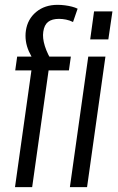

<svg xmlns="http://www.w3.org/2000/svg" viewBox="-20 -774 490 794"><path d="M110 -483H43L51 -540H145L123 -520Q109 -540 99.5 -561.5Q90 -583 87 -604.5Q84 -626 87 -647Q94 -695 129.5 -724.5Q165 -754 218 -754Q233 -754 248.5 -752Q264 -750 277.5 -746.5Q291 -743 301 -738L282 -683Q268 -690 253 -693Q238 -696 224 -696Q195 -696 179 -683.5Q163 -671 159 -643Q155 -617 165.5 -583.5Q176 -550 198 -516L152 -540H273L265 -483H181L113 0H42ZM416 -540 340 0H269L345 -540ZM445 -727 428 -611H353L369 -727Z"/></svg>

Font: Pathway Extreme Condensed Light
Style: Italic
Weight: 300
Width: 3
Italic angle: -8°
Version: Version 1.001;gftools[0.9.26]